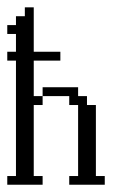

<svg xmlns="http://www.w3.org/2000/svg" viewBox="-20 -508 332 528"><path d="M170.4 0V-23.9H194.8V-219.2H170.4V-243.7H97.2V-268.1H194.8V-243.7H219.2V-219.2H243.7V-23.9H268.1V0ZM0 0V-23.9H23.9V-341.3H0V-365.7H23.9V-414.6H0V-439H23.9V-463.4H48.3V-487.8H72.8V-365.7H146V-341.3H72.8V-243.7H97.2V-219.2H72.8V-23.9H97.2V0Z"/></svg>

Font: FS Mondwest Regular
Style: Regular
Weight: 400
Designer: NZWStudios2024
Foundry: https://fontstruct.com
Version: Version 1.0